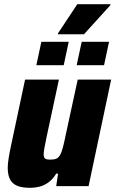

<svg xmlns="http://www.w3.org/2000/svg" viewBox="-20 -891 552 919"><path d="M125 8Q84 8 60.5 -2.5Q37 -13 27 -34.5Q17 -56 17 -88Q17 -107 21.5 -135Q26 -163 33 -195L100 -510H262L204 -240Q197 -207 193 -185Q189 -163 189 -152Q189 -141 192.5 -135.5Q196 -130 203.5 -128.5Q211 -127 222 -127Q239 -127 249.5 -131.5Q260 -136 267.5 -149Q275 -162 281.5 -187Q288 -212 296 -252L352 -510H512L404 0H249L258 -60H249Q233 -33 212 -18Q191 -3 169 2.5Q147 8 125 8ZM347 -579 371 -691H502L478 -579ZM154 -579 178 -691H309L285 -579ZM257 -727 258 -732 350 -871H509L508 -866L382 -727Z"/></svg>

Font: Saira SemiCondensed ExtraBold
Style: Italic
Weight: 800
Width: 4
Italic angle: -12°
Designer: Hector Gatti with collaboration of the Omnibus-Type team
Foundry: Omnibus-Type
Version: Version 1.101